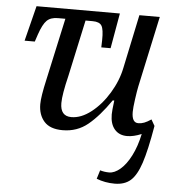

<svg xmlns="http://www.w3.org/2000/svg" viewBox="-54 -585 777 863"><g transform="rotate(5 335.0 -154.0)"><path d="M413 213 425 174Q445 180 466 180Q490 180 516 158Q542 136 563.5 94Q585 52 597 -5Q561 10 532 10Q496 10 475.5 -14Q455 -38 455 -81Q455 -98 461 -144H454Q403 -70 354.5 -30.5Q306 9 241 9Q184 9 157.5 -21Q131 -51 131 -99Q131 -133 149 -212L210 -491H176Q144 -491 126.5 -474Q109 -457 93 -410L82 -377H36L76 -536H452L424 -377H382L383 -410Q384 -458 374 -474.5Q364 -491 333 -491H301L246 -237Q225 -151 225 -112Q225 -53 275 -53Q319 -53 364 -88Q409 -123 443 -179Q477 -235 489 -294L540 -536H632L563 -216Q559 -197 553.5 -158Q548 -119 548 -100Q548 -52 577 -52Q591 -52 604 -57Q617 -62 635 -74L651 -46Q632 65 613 122.5Q594 180 567 204Q540 228 495 228Q451 228 413 213Z"/></g></svg>

Font: Noto Serif Narrow
Style: Italic
Weight: 400
Width: 4
Italic angle: -12°
Designer: Monotype Design Team
Foundry: Monotype Imaging Inc.
Version: Version 1.001